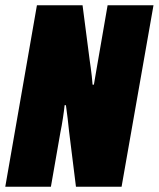

<svg xmlns="http://www.w3.org/2000/svg" viewBox="-25 -708 602 728"><path d="M-5 0 115 -688H288L315 -480Q317 -467 319 -451.5Q321 -436 323 -419.5Q325 -403 326 -387H331Q335 -413 341.5 -448.5Q348 -484 352 -509L383 -688H557L436 0H263L237 -209Q235 -231 231.5 -259Q228 -287 225 -309H220Q218 -289 213.5 -259.5Q209 -230 204 -206L168 0Z"/></svg>

Font: Archivo ExtraCondensed Black
Style: Italic
Weight: 900
Width: 2
Italic angle: -10°
Designer: Hector Gatti
Foundry: Omnibus-Type
Version: Version 2.001